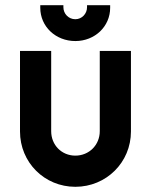

<svg xmlns="http://www.w3.org/2000/svg" viewBox="-20 -709 580 739"><path d="M270 10C389 10 484 -84 484 -203V-513H364V-204C364 -151 323 -110 270 -110C217 -110 177 -151 177 -204V-513H57V-203C57 -84 151 10 270 10ZM270 -551C345 -551 404 -607 404 -679V-689H315V-681C315 -656 295 -635 270 -635C244 -635 224 -656 224 -681V-689H135V-679C135 -607 194 -551 270 -551Z"/></svg>

Font: Lineal
Style: Bold
Weight: 700
Designer: Created by Frank Adebiaye with contributions from Anton Moglia & Ariel Martín Pérez
Created by Frank ADEBIAYE with FontF
Foundry: Velvetyne Type Foundry
Version: Version 2.000;Glyphs 3.2 (3227)